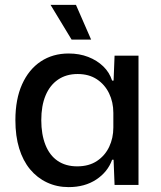

<svg xmlns="http://www.w3.org/2000/svg" viewBox="-20 -757 659 786"><path d="M261 9Q213 9 172.5 -10Q132 -29 103 -64Q74 -99 58.5 -149.5Q43 -200 43 -265Q43 -351 70.5 -412Q98 -473 147 -505.5Q196 -538 261 -538Q305 -538 341 -524Q377 -510 402.5 -485.5Q428 -461 439 -427H445L449 -529H547V0H449L445 -103H439Q421 -53 374 -22Q327 9 261 9ZM296 -76Q344 -76 377 -98Q410 -120 427 -156Q444 -192 444 -235V-295Q444 -339 426.5 -375Q409 -411 376.5 -432.5Q344 -454 298 -454Q251 -454 217.5 -431Q184 -408 166.5 -366Q149 -324 149 -265Q149 -207 166 -164Q183 -121 216 -98.5Q249 -76 296 -76ZM273 -595 187 -737H291L353 -595Z"/></svg>

Font: Mona Sans ExtraLight Medium
Style: Regular
Weight: 500
Version: Version 2.000